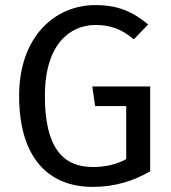

<svg xmlns="http://www.w3.org/2000/svg" viewBox="-20 -721 671 753"><path d="M55 -345C55 -107 166 12 344 12C432 12 504 -12 569 -49V-382H342L353 -305H475V-97C436 -75 390 -66 344 -66C223 -66 156 -147 156 -345C156 -548 255 -623 354 -623C416 -623 457 -606 505 -567L561 -625C502 -674 445 -701 354 -701C195 -701 55 -577 55 -345Z"/></svg>

Font: FiraGO Unicode
Style: Regular
Weight: 400
Designer: bBox Type
Foundry: bBox Type GmbH
Version: Version 1.001;PS 001.001;hotconv 1.0.88;makeotf.lib2.5.64775